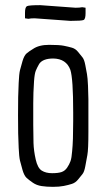

<svg xmlns="http://www.w3.org/2000/svg" viewBox="-20 -718 414 745"><path d="M136 -698 273 -688Q289 -688 299 -690L312 -688V-667Q312 -644 304.5 -640.5Q297 -637 253 -637L114 -647Q99 -647 90 -645L77 -647V-668Q77 -690 84.5 -694Q92 -698 136 -698ZM108 -528Q131 -544 170.5 -544Q210 -544 227.5 -540.5Q245 -537 259 -533Q273 -529 283 -516.5Q293 -504 300 -495.5Q307 -487 311 -465.5Q315 -444 317.5 -430.5Q320 -417 321.5 -385Q323 -353 323 -333V-271Q323 -271 323 -267Q323 -267 323 -206Q323 -138 319 -116.5Q315 -95 311 -73Q307 -51 300 -42.5Q293 -34 283 -21.5Q273 -9 259 -4.5Q245 0 227.5 3.5Q210 7 185.5 7Q161 7 141.5 4Q122 1 107.5 -9Q93 -19 83.5 -27.5Q74 -36 67.5 -58Q61 -80 57.5 -95Q54 -110 52.5 -144.5Q51 -179 50.5 -201Q50 -223 50 -271Q50 -319 50.5 -340.5Q51 -362 52.5 -396.5Q54 -431 57.5 -445.5Q61 -460 67.5 -481.5Q74 -503 83.5 -511Q93 -519 108 -528ZM264 -248V-282Q264 -413 253 -447Q237 -490 187 -491Q146 -491 132 -470Q124 -456 119 -444Q114 -432 112 -402Q109 -358 109 -317Q109 -276 109 -234.5Q109 -193 110 -163Q111 -133 118.5 -99.5Q126 -66 142 -56Q158 -46 182 -46Q206 -46 219 -50.5Q232 -55 240.5 -67.5Q249 -80 253.5 -92.5Q258 -105 260 -132Q264 -171 264 -248Z"/></svg>

Font: Economica
Style: Regular
Weight: 400
Designer: Vicente Lamonaca
Foundry: Vicente Lamonaca
Version: Version 1.101